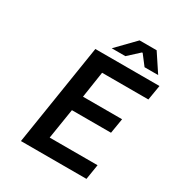

<svg xmlns="http://www.w3.org/2000/svg" viewBox="-192 -956 1011 1084"><g transform="rotate(30 313.5 -413.5)"><path d="M287.1 -710 400.9 -827.1H512.2L589.8 -710H501L451.2 -774.9H446.8L376 -710ZM105 0 209 -660.2H627L610.8 -563H309.1L283.2 -392.1H538.1L522 -294.9H267.1L235.8 -98.1H547.9L532.2 0Z"/></g></svg>

Font: Office Code Pro Medium Italic
Style: Regular
Weight: 500
Italic angle: -9°
Designer: Nathan Rutzky & Paul D. Hunt
Foundry: Adobe Systems Incorporated
Version: Version 1.004;PS 001.004;hotconv 1.0.70;makeotf.lib2.5.58329